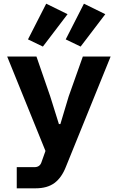

<svg xmlns="http://www.w3.org/2000/svg" viewBox="-20 -823 640 1043"><path d="M430 -516H581L338 83Q315 142 276 171Q237 200 173 200H71V85H167Q196 85 205 59L227 -3L19 -516H178L253 -299L300 -149H308L353 -299ZM213 -570 132 -609 231 -803 347 -746ZM418 -570 337 -609 436 -803 552 -746Z"/></svg>

Font: iA Writer Mono V
Style: Regular
Weight: 400
Designer: Mike Abbink, Paul van der Laan, Pieter van Rosmalen
Foundry: Bold Monday
Version: Version 2.000